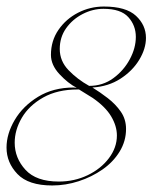

<svg xmlns="http://www.w3.org/2000/svg" viewBox="-24 -554 467 588"><path d="M136 14Q63 14 29.5 -21Q-4 -56 -4 -102Q-4 -144 21 -186.5Q46 -229 92.5 -257.5Q139 -286 202 -286Q204 -286 206.5 -285.5Q209 -285 211 -285Q184 -299 158 -327Q132 -355 132 -386Q132 -429 155 -462.5Q178 -496 215 -515Q252 -534 294 -534Q362 -534 392.5 -505.5Q423 -477 423 -438Q423 -405 402.5 -371Q382 -337 345 -313Q308 -289 259 -286Q282 -272 306 -253.5Q330 -235 346 -212Q362 -189 362 -159Q362 -122 342.5 -90Q323 -58 290 -35Q257 -12 217 1Q177 14 136 14ZM249 -291Q291 -291 323 -314.5Q355 -338 373.5 -372.5Q392 -407 392 -441Q392 -476 369 -501.5Q346 -527 293 -527Q260 -527 229 -511Q198 -495 178.5 -467.5Q159 -440 159 -404Q159 -367 186 -339Q213 -311 249 -291ZM156 2Q204 2 244.5 -17.5Q285 -37 309.5 -69.5Q334 -102 334 -139Q334 -168 316.5 -197.5Q299 -227 260 -254L218 -280H214Q152 -280 108.5 -255.5Q65 -231 43 -193.5Q21 -156 21 -117Q21 -70 54 -34Q87 2 156 2Z"/></svg>

Font: Explora
Style: Regular
Weight: 400
Designer: Robert E. Leuschke
Foundry: Robert E. Leuschke
Version: Version 1.010